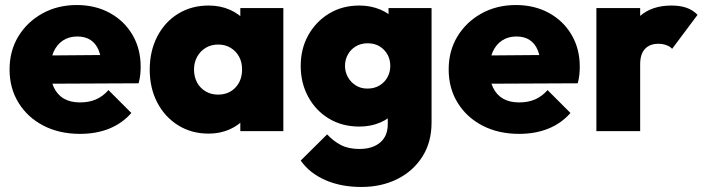

<svg xmlns="http://www.w3.org/2000/svg" viewBox="-20 -521 2792 763"><path d="M298 11Q216 11 153 -21.5Q90 -54 54 -112Q18 -170 18 -245Q18 -319 53 -376.5Q88 -434 148.5 -467.5Q209 -501 285 -501Q359 -501 416.5 -469.5Q474 -438 506.5 -382.5Q539 -327 539 -256Q539 -241 537.5 -225.5Q536 -210 531 -190L100 -188V-300L462 -303L384 -254Q383 -295 372 -321.5Q361 -348 340 -362Q319 -376 287 -376Q254 -376 230 -360Q206 -344 193 -315Q180 -286 180 -245Q180 -203 194 -173.5Q208 -144 234 -129Q260 -114 298 -114Q334 -114 361.5 -126Q389 -138 411 -163L502 -72Q466 -31 414.5 -10Q363 11 298 11Z M809 10Q741 10 688 -23Q635 -56 605 -113.5Q575 -171 575 -244Q575 -318 605 -376Q635 -434 688 -466.5Q741 -499 809 -499Q855 -499 893 -482.5Q931 -466 955.5 -436Q980 -406 985 -368V-122Q980 -83 955.5 -53.5Q931 -24 893 -7Q855 10 809 10ZM846 -145Q889 -145 915.5 -173Q942 -201 942 -245Q942 -274 930 -296Q918 -318 896.5 -331Q875 -344 847 -344Q819 -344 797.5 -331Q776 -318 763.5 -295.5Q751 -273 751 -245Q751 -216 763 -193.5Q775 -171 797 -158Q819 -145 846 -145ZM935 0V-131L960 -251L935 -369V-489H1106V0Z M1416 222Q1335 222 1272.5 194.5Q1210 167 1175 117L1280 13Q1305 40 1335 55.5Q1365 71 1408 71Q1460 71 1490.5 45.5Q1521 20 1521 -28V-155L1549 -261L1524 -366V-489H1695V-34Q1695 44 1658.5 101.5Q1622 159 1559 190.5Q1496 222 1416 222ZM1408 -18Q1340 -18 1287.5 -49.5Q1235 -81 1205 -136Q1175 -191 1175 -259Q1175 -327 1205 -381Q1235 -435 1287.5 -467Q1340 -499 1408 -499Q1454 -499 1492.5 -482.5Q1531 -466 1555 -436.5Q1579 -407 1585 -368V-149Q1579 -110 1554.5 -80.5Q1530 -51 1492 -34.5Q1454 -18 1408 -18ZM1440 -169Q1468 -169 1488.5 -181.5Q1509 -194 1520 -214.5Q1531 -235 1531 -259Q1531 -284 1520 -304Q1509 -324 1489 -336.5Q1469 -349 1441 -349Q1414 -349 1393.5 -336.5Q1373 -324 1362 -303.5Q1351 -283 1351 -259Q1351 -236 1362 -215.5Q1373 -195 1393 -182Q1413 -169 1440 -169Z M2043 11Q1961 11 1898 -21.5Q1835 -54 1799 -112Q1763 -170 1763 -245Q1763 -319 1798 -376.5Q1833 -434 1893.5 -467.5Q1954 -501 2030 -501Q2104 -501 2161.5 -469.5Q2219 -438 2251.5 -382.5Q2284 -327 2284 -256Q2284 -241 2282.5 -225.5Q2281 -210 2276 -190L1845 -188V-300L2207 -303L2129 -254Q2128 -295 2117 -321.5Q2106 -348 2085 -362Q2064 -376 2032 -376Q1999 -376 1975 -360Q1951 -344 1938 -315Q1925 -286 1925 -245Q1925 -203 1939 -173.5Q1953 -144 1979 -129Q2005 -114 2043 -114Q2079 -114 2106.5 -126Q2134 -138 2156 -163L2247 -72Q2211 -31 2159.5 -10Q2108 11 2043 11Z M2350 0V-489H2524V0ZM2524 -266 2446 -332Q2475 -415 2523 -457Q2571 -499 2648 -499Q2683 -499 2708.5 -490Q2734 -481 2752 -462L2651 -327Q2643 -336 2628.5 -341.5Q2614 -347 2596 -347Q2562 -347 2543 -326.5Q2524 -306 2524 -266Z"/></svg>

Font: Outfit ExtraBold
Style: Regular
Weight: 800
Designer: Rodrigo Fuenzalida
Foundry: fragTYPE
Version: Version 1.100;gftools[0.9.27]